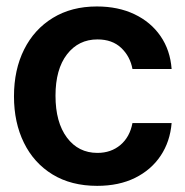

<svg xmlns="http://www.w3.org/2000/svg" viewBox="-20 -573 581 603"><path d="M285.2 10.7Q203.6 10.7 145 -25.1Q86.4 -61 55.2 -124.5Q23.9 -188 23.9 -270.5Q23.9 -354 55.7 -417.5Q87.4 -481 146 -516.8Q204.6 -552.7 284.2 -552.7Q351.1 -552.7 402.3 -528.3Q453.6 -503.9 484.1 -459.7Q514.6 -415.5 519 -356.4H396Q388.7 -396 360.6 -422.6Q332.5 -449.2 286.1 -449.2Q226.6 -449.2 190.4 -402.3Q154.3 -355.5 154.3 -272.5Q154.3 -189 190.2 -140.9Q226.1 -92.8 286.1 -92.8Q328.6 -92.8 358.2 -117.7Q387.7 -142.6 396 -186.5H519Q514.2 -128.4 484.6 -84Q455.1 -39.6 404.3 -14.4Q353.5 10.7 285.2 10.7Z"/></svg>

Font: Inter Tight SemiBold
Style: Regular
Weight: 600
Designer: Rasmus Andersson
Foundry: rsms
Version: Version 3.004; ttfautohint (v1.8.4.7-5d5b)